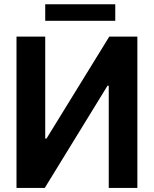

<svg xmlns="http://www.w3.org/2000/svg" viewBox="-20 -893 740 923"><path d="M640.3 10.3V-717H505.3L203.5 -226.9H197.4V-717H59.3V10.3H195.3L496.8 -480.8H502.8V10.3ZM534.1 -872.5V-793H197.4V-872.5Z"/></svg>

Font: Interface
Style: Bold
Weight: 700
Designer: Rasmus Andersson
Foundry: rsms
Version: Version 1.8